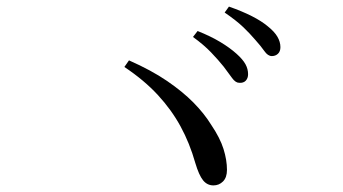

<svg xmlns="http://www.w3.org/2000/svg" viewBox="-20 -731 1040 582"><path d="M705 -480Q694 -480 683.5 -494.5Q673 -509 658 -529Q642 -549 620 -572Q598 -595 565 -619L579 -637Q619 -621 648 -603.5Q677 -586 697 -568Q716 -551 724 -536.5Q732 -522 732 -506Q732 -494 725 -486.5Q718 -479 705 -480ZM627 -169Q608 -169 595.5 -184.5Q583 -200 572 -237Q555 -297 527.5 -347.5Q500 -398 458.5 -443Q417 -488 357 -528L371 -548Q439 -518 486.5 -485.5Q534 -453 566.5 -420Q599 -387 620 -353Q647 -313 657.5 -279.5Q668 -246 668 -216Q668 -193 656 -181Q644 -169 627 -169ZM804 -561Q792 -561 781.5 -576Q771 -591 754 -610Q737 -630 716.5 -649.5Q696 -669 661 -693L674 -711Q714 -697 743.5 -682Q773 -667 792 -651Q812 -635 821 -619.5Q830 -604 830 -588Q830 -575 822.5 -568Q815 -561 804 -561Z"/></svg>

Font: Noto Serif KR
Style: Regular
Weight: 400
Designer: Ryoko NISHIZUKA  (kana & ideographs); Frank Grießhammer (Latin, Greek & Cyrillic); Wenlong ZHANG  (bopomofo); Sandoll Co
Foundry: Adobe
Version: Version 2.003-H1;hotconv 1.1.1;makeotfexe 2.6.0